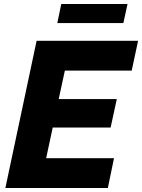

<svg xmlns="http://www.w3.org/2000/svg" viewBox="-20 -945 714 965"><path d="M268 -829 288 -925H621L600 -829ZM7 0 164 -740H674L642 -590H306L275 -447H567L536 -304H245L212 -150H553L522 0Z"/></svg>

Font: Be Vietnam Pro ExtraBold
Style: Italic
Weight: 800
Italic angle: -12°
Designer: Lam Bao, Tony Le, Vietanh Nguyen
Foundry: Yellow Type Foundry
Version: Version 1.002; ttfautohint (v1.8.3)